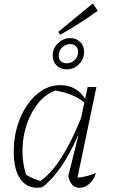

<svg xmlns="http://www.w3.org/2000/svg" viewBox="-20 -897 541 922"><path d="M183 2Q119 14 82.5 -31Q46 -76 46 -169Q46 -235 63.5 -292.5Q81 -350 111.5 -394Q142 -438 182.5 -463Q223 -488 269 -488Q348 -488 389 -422L401 -479H443L352 -44Q393 -47 441 -66Q431 -34 409 -14.5Q387 5 363 5Q319 5 308 -52L356 -245H354Q276 -68 183 2ZM105 -58Q122 -48 139 -40.5Q156 -33 174 -28Q276 -98 370 -332L385 -405Q332 -448 247 -462Q201 -447 166 -405Q131 -363 110.5 -305.5Q90 -248 88 -183.5Q86 -119 105 -58ZM300 -564Q271 -564 252 -582.5Q233 -601 233 -630Q233 -664 258 -689Q283 -714 317 -714Q346 -714 365 -695.5Q384 -677 384 -648Q384 -614 359.5 -589Q335 -564 300 -564ZM301 -593Q323 -593 339 -609Q355 -625 355 -648Q355 -665 344.5 -675Q334 -685 317 -685Q294 -685 278 -669Q262 -653 262 -630Q262 -613 272.5 -603Q283 -593 301 -593ZM269 -730 260 -744 421 -877H429L449 -845Q406 -814 361.5 -785.5Q317 -757 269 -730Z"/></svg>

Font: Piazzolla ExtraLight
Style: Italic
Weight: 200
Italic angle: -11.3°
Designer: Juan Pablo del Peral
Foundry: Huerta Tipografica
Version: Version 1.330